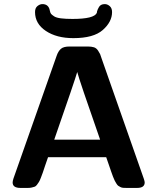

<svg xmlns="http://www.w3.org/2000/svg" viewBox="-20 -922 773 942"><path d="M42 -26.9Q42 -33.7 45.9 -45.9L257.8 -647.9Q265.6 -670.9 278.8 -682.4Q292 -693.8 320.8 -693.8H411.1Q429.2 -693.8 441.2 -689.9Q453.1 -686 461.2 -673.6Q469.2 -661.1 471.2 -656.5Q473.1 -651.9 479 -633.8L686 -43.9Q689.9 -31.7 689.9 -26.9Q689.9 0 652.8 0H600.1Q591.3 0 584.2 -0.5Q577.1 -1 570.6 -4.4Q564 -7.8 560.1 -10.5Q556.2 -13.2 551 -21.5Q545.9 -29.8 543 -35.4Q540 -41 534.4 -55.4Q528.8 -69.8 525.4 -80.3Q522 -90.8 514.4 -112.3Q506.8 -133.8 501 -150.9H215.8Q209 -132.8 201.4 -109.4Q193.8 -85.9 189.9 -75Q186 -64 180.4 -49.6Q174.8 -35.2 170.9 -29.1Q167 -22.9 161.4 -15.4Q155.8 -7.8 149.9 -5.9Q144 -3.9 136 -2Q127.9 0 117.2 0H80.1Q42 0 42 -26.9ZM151.9 -862.8Q151.9 -882.8 163.8 -892.3Q175.8 -901.9 188 -901.9Q213.9 -901.9 222.2 -878.9Q223.1 -877 225.1 -867.4Q227.1 -857.9 231 -853.5Q234.9 -849.1 245.4 -842Q255.9 -835 278.8 -832Q301.8 -829.1 335.9 -829.1Q441.9 -829.1 455.1 -858.9L456.1 -866.2Q458 -872.1 460 -877Q461.9 -881.8 466.1 -888.4Q470.2 -895 477.1 -898.4Q483.9 -901.9 494.1 -901.9Q507.3 -901.9 518.6 -891.8Q529.8 -881.8 529.8 -862.8Q529.8 -814.9 484.4 -774.9Q439 -734.9 339.8 -734.9Q257.8 -734.9 204.8 -770.3Q151.9 -805.7 151.9 -862.8ZM246.1 -236.8H471.2Q369.1 -528.8 358.9 -568.8Q349.1 -532.7 246.1 -236.8Z"/></svg>

Font: CMU Sans Serif
Style: Bold
Weight: 700
Version: Version 0.7.0